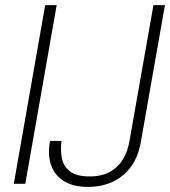

<svg xmlns="http://www.w3.org/2000/svg" viewBox="-20 -720 666 752"><path d="M34 0 157 -700H202L79 0ZM324 12Q268 12 231.5 -10Q195 -32 180.5 -72.5Q166 -113 176 -168H221Q216 -131 222.5 -99.5Q229 -68 254.5 -48.5Q280 -29 331 -29Q380 -29 412.5 -48Q445 -67 463 -98.5Q481 -130 487 -167L581 -700H626L532 -166Q518 -81 463 -34.5Q408 12 324 12Z"/></svg>

Font: DM Sans 16pt ExtraLight
Style: Italic
Weight: 250
Italic angle: -10°
Version: Version 4.004;gftools[0.9.30]